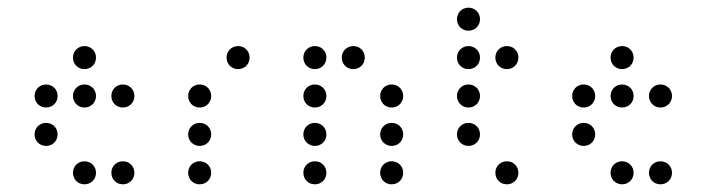

<svg xmlns="http://www.w3.org/2000/svg" viewBox="-20 -500 1840 500"><path d="M200 -320C217 -320 230 -333 230 -350C230 -367 217 -380 200 -380C183 -380 170 -367 170 -350C170 -333 183 -320 200 -320ZM100 -220C117 -220 130 -233 130 -250C130 -267 117 -280 100 -280C83 -280 70 -267 70 -250C70 -233 83 -220 100 -220ZM200 -220C217 -220 230 -233 230 -250C230 -267 217 -280 200 -280C183 -280 170 -267 170 -250C170 -233 183 -220 200 -220ZM300 -220C317 -220 330 -233 330 -250C330 -267 317 -280 300 -280C283 -280 270 -267 270 -250C270 -233 283 -220 300 -220ZM100 -120C117 -120 130 -133 130 -150C130 -167 117 -180 100 -180C83 -180 70 -167 70 -150C70 -133 83 -120 100 -120ZM200 -20C217 -20 230 -33 230 -50C230 -67 217 -80 200 -80C183 -80 170 -67 170 -50C170 -33 183 -20 200 -20ZM300 -20C317 -20 330 -33 330 -50C330 -67 317 -80 300 -80C283 -80 270 -67 270 -50C270 -33 283 -20 300 -20Z M600 -320C617 -320 630 -333 630 -350C630 -367 617 -380 600 -380C583 -380 570 -367 570 -350C570 -333 583 -320 600 -320ZM500 -220C517 -220 530 -233 530 -250C530 -267 517 -280 500 -280C483 -280 470 -267 470 -250C470 -233 483 -220 500 -220ZM500 -120C517 -120 530 -133 530 -150C530 -167 517 -180 500 -180C483 -180 470 -167 470 -150C470 -133 483 -120 500 -120ZM500 -20C517 -20 530 -33 530 -50C530 -67 517 -80 500 -80C483 -80 470 -67 470 -50C470 -33 483 -20 500 -20Z M800 -320C817 -320 830 -333 830 -350C830 -367 817 -380 800 -380C783 -380 770 -367 770 -350C770 -333 783 -320 800 -320ZM900 -320C917 -320 930 -333 930 -350C930 -367 917 -380 900 -380C883 -380 870 -367 870 -350C870 -333 883 -320 900 -320ZM800 -220C817 -220 830 -233 830 -250C830 -267 817 -280 800 -280C783 -280 770 -267 770 -250C770 -233 783 -220 800 -220ZM1000 -220C1017 -220 1030 -233 1030 -250C1030 -267 1017 -280 1000 -280C983 -280 970 -267 970 -250C970 -233 983 -220 1000 -220ZM800 -120C817 -120 830 -133 830 -150C830 -167 817 -180 800 -180C783 -180 770 -167 770 -150C770 -133 783 -120 800 -120ZM1000 -120C1017 -120 1030 -133 1030 -150C1030 -167 1017 -180 1000 -180C983 -180 970 -167 970 -150C970 -133 983 -120 1000 -120ZM800 -20C817 -20 830 -33 830 -50C830 -67 817 -80 800 -80C783 -80 770 -67 770 -50C770 -33 783 -20 800 -20ZM1000 -20C1017 -20 1030 -33 1030 -50C1030 -67 1017 -80 1000 -80C983 -80 970 -67 970 -50C970 -33 983 -20 1000 -20Z M1200 -420C1217 -420 1230 -433 1230 -450C1230 -467 1217 -480 1200 -480C1183 -480 1170 -467 1170 -450C1170 -433 1183 -420 1200 -420ZM1200 -320C1217 -320 1230 -333 1230 -350C1230 -367 1217 -380 1200 -380C1183 -380 1170 -367 1170 -350C1170 -333 1183 -320 1200 -320ZM1300 -320C1317 -320 1330 -333 1330 -350C1330 -367 1317 -380 1300 -380C1283 -380 1270 -367 1270 -350C1270 -333 1283 -320 1300 -320ZM1200 -220C1217 -220 1230 -233 1230 -250C1230 -267 1217 -280 1200 -280C1183 -280 1170 -267 1170 -250C1170 -233 1183 -220 1200 -220ZM1200 -120C1217 -120 1230 -133 1230 -150C1230 -167 1217 -180 1200 -180C1183 -180 1170 -167 1170 -150C1170 -133 1183 -120 1200 -120ZM1300 -20C1317 -20 1330 -33 1330 -50C1330 -67 1317 -80 1300 -80C1283 -80 1270 -67 1270 -50C1270 -33 1283 -20 1300 -20Z M1600 -320C1617 -320 1630 -333 1630 -350C1630 -367 1617 -380 1600 -380C1583 -380 1570 -367 1570 -350C1570 -333 1583 -320 1600 -320ZM1500 -220C1517 -220 1530 -233 1530 -250C1530 -267 1517 -280 1500 -280C1483 -280 1470 -267 1470 -250C1470 -233 1483 -220 1500 -220ZM1600 -220C1617 -220 1630 -233 1630 -250C1630 -267 1617 -280 1600 -280C1583 -280 1570 -267 1570 -250C1570 -233 1583 -220 1600 -220ZM1700 -220C1717 -220 1730 -233 1730 -250C1730 -267 1717 -280 1700 -280C1683 -280 1670 -267 1670 -250C1670 -233 1683 -220 1700 -220ZM1500 -120C1517 -120 1530 -133 1530 -150C1530 -167 1517 -180 1500 -180C1483 -180 1470 -167 1470 -150C1470 -133 1483 -120 1500 -120ZM1600 -20C1617 -20 1630 -33 1630 -50C1630 -67 1617 -80 1600 -80C1583 -80 1570 -67 1570 -50C1570 -33 1583 -20 1600 -20ZM1700 -20C1717 -20 1730 -33 1730 -50C1730 -67 1717 -80 1700 -80C1683 -80 1670 -67 1670 -50C1670 -33 1683 -20 1700 -20Z"/></svg>

Font: TINY 5x3 60
Style: Regular
Weight: 150
Designer: Jack Halten Fahnestock
Foundry: Velvetyne Type Foundry
Version: Version 1.002;hotconv 1.0.109;makeotfexe 2.5.65596